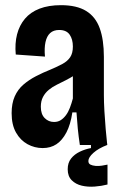

<svg xmlns="http://www.w3.org/2000/svg" viewBox="-20 -561 471 743"><path d="M145 12Q114 12 86.5 -3Q59 -18 42 -48Q25 -78 25 -123Q25 -161 37 -188Q49 -215 70.5 -233.5Q92 -252 119 -266Q146 -280 176 -292Q202 -303 221.5 -313.5Q241 -324 251.5 -339.5Q262 -355 262 -381Q262 -409 249.5 -427Q237 -445 209 -445Q187 -445 174 -433Q161 -421 156 -398Q151 -375 154 -342L41 -350Q37 -393 46 -428Q55 -463 76.5 -488.5Q98 -514 133 -527.5Q168 -541 216 -541Q277 -541 313.5 -518.5Q350 -496 366 -451.5Q382 -407 382 -341V-193Q382 -166 384 -131Q386 -96 389 -61.5Q392 -27 395 0H289Q284 -33 281 -63.5Q278 -94 276 -126H260Q253 -79 237 -48.5Q221 -18 198.5 -3Q176 12 145 12ZM189 -89Q204 -89 215 -96Q226 -103 235 -115Q244 -127 250.5 -144Q257 -161 262 -180V-292L294 -294Q284 -280 268.5 -270Q253 -260 235.5 -251Q218 -242 200.5 -233.5Q183 -225 169 -213.5Q155 -202 146.5 -186Q138 -170 138 -148Q138 -119 153 -104Q168 -89 189 -89ZM396 153Q373 159 346.5 161Q320 163 296.5 157.5Q273 152 257.5 136.5Q242 121 242 94Q242 69 255 52.5Q268 36 289 26Q310 16 332 12V-5H395V0Q361 13 341.5 30.5Q322 48 322 62Q322 72 330 76Q338 80 350 81Q362 82 374.5 80Q387 78 396 76Z"/></svg>

Font: Bricolage Grotesque 24pt Condensed SemiBold
Style: Regular
Weight: 600
Width: 3
Designer: Mathieu Triay
Foundry: Atelier Triay
Version: Version 1.001;gftools[0.9.33.dev8+g029e19f]